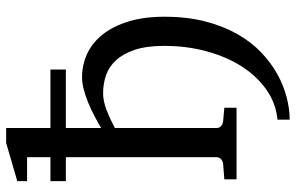

<svg xmlns="http://www.w3.org/2000/svg" viewBox="-186 -590 947 614"><g transform="rotate(-90 287.0 -283.5)"><path d="M540 -231Q540 -157.7 524.9 -99.9Q509.8 -42 484.4 2.7Q459 47.4 425.5 79.1Q392.1 110.8 355.5 130.9Q318.8 150.9 281.5 160.4Q244.1 169.9 210.9 169.9V130.9Q263.2 126 306.6 95.5Q350.1 64.9 381.1 16.4Q412.1 -32.2 429.4 -95.7Q446.8 -159.2 446.8 -231Q446.8 -288.1 434.1 -325.7Q421.4 -363.3 400.6 -385.7Q379.9 -408.2 352.5 -417.5Q325.2 -426.8 295.9 -426.8Q270.5 -426.8 241.9 -415.8Q213.4 -404.8 184.1 -389.2V-64Q184.1 -55.7 189.9 -50Q195.8 -44.4 205.1 -43L249 -39.1V0H20V-39.1L69.8 -43Q79.1 -44.4 85 -50Q90.8 -55.7 90.8 -64V-545.9H14.2V-595.2H90.8V-669.9H14.2V-701.2L136.2 -736.8H184.1V-595.2H371.1V-545.9H184.1V-433.1Q202.1 -443.8 223.1 -454.8Q244.1 -465.8 265.6 -474.6Q287.1 -483.4 307.9 -488.8Q328.6 -494.1 346.2 -494.1Q386.7 -494.1 422.1 -477.5Q457.5 -460.9 483.6 -427.7Q509.8 -394.5 524.9 -345.2Q540 -295.9 540 -231Z"/></g></svg>

Font: Charis SIL
Style: Regular
Weight: 400
Foundry: SIL International
Version: Version 4.112